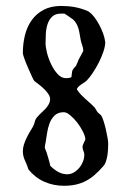

<svg xmlns="http://www.w3.org/2000/svg" viewBox="-20 -611 433 636"><path d="M234.9 -314.5Q241.7 -304.2 248.8 -296.9Q255.9 -289.6 263.2 -283Q270.5 -276.4 278.1 -269.8Q285.6 -263.2 293.9 -254.4L303.2 -239.3L314.9 -229Q318.8 -223.1 323 -210.2Q327.1 -197.3 330.6 -182.6Q334 -168 336.2 -154.8Q338.4 -141.6 338.4 -135.3Q338.4 -127.4 337.9 -117.2Q337.4 -106.9 335.7 -96.2Q334 -85.4 330.8 -75.9Q327.6 -66.4 321.8 -60.1Q307.6 -43.9 293.9 -32Q280.3 -20 265.1 -12Q250 -3.9 232.2 0.2Q214.4 4.4 191.4 4.4Q157.2 4.4 126.7 -9Q96.2 -22.5 74.2 -49.8Q69.8 -64.5 62.7 -79.3Q55.7 -94.2 55.7 -109.9Q55.7 -120.6 59.1 -131.6Q62.5 -142.6 67.4 -152.8Q72.3 -163.1 78.1 -172.9Q84 -182.6 89.4 -191.9Q93.8 -200.7 95.7 -209.2Q97.7 -217.8 105.5 -225.6Q110.4 -231.4 117.4 -237.8Q124.5 -244.1 130.9 -251Q137.2 -257.8 141.6 -265.9Q146 -273.9 146 -283.2Q146 -290.5 140.6 -298.8Q135.3 -307.1 127.4 -314.9Q119.6 -322.8 110.6 -329.8Q101.6 -336.9 94.2 -342.3Q91.8 -344.2 85.7 -357.7Q79.6 -371.1 72.8 -386.7Q65.9 -402.3 60.8 -416.5Q55.7 -430.7 55.7 -435.1Q55.7 -466.3 62.7 -494.6Q69.8 -522.9 85.2 -544.4Q100.6 -565.9 124.8 -578.6Q148.9 -591.3 183.1 -591.3Q206.5 -591.3 228 -587.4Q249.5 -583.5 272 -573.7Q282.2 -567.4 291.5 -555.4Q300.8 -543.5 308.6 -529.1Q316.4 -514.6 321.8 -499.5Q327.1 -484.4 328.6 -471.2Q328.6 -458 322.5 -439.9Q316.4 -421.9 307.4 -404.1Q298.3 -386.2 287.8 -370.4Q277.3 -354.5 268.6 -345.7Q266.6 -342.8 261 -339.1Q255.4 -335.4 249.5 -331.5Q243.7 -327.6 239.3 -323.2Q234.9 -318.8 234.9 -314.5ZM146 -62.5Q156.2 -51.3 171.1 -42.5Q186 -33.7 202.6 -33.7Q214.4 -33.7 224.6 -39.8Q234.9 -45.9 242.7 -55.2Q250.5 -64.5 254.9 -75.9Q259.3 -87.4 259.3 -98.1Q259.3 -105 256.3 -111.1Q253.4 -117.2 253.4 -125Q253.4 -126 253.9 -128.7Q254.4 -131.3 256.8 -136.2Q258.8 -139.2 260.3 -143.3Q261.7 -147.5 262.7 -149.4Q262.7 -158.7 255.1 -174.1Q247.6 -189.5 236.6 -203.9Q225.6 -218.3 213.1 -228.8Q200.7 -239.3 191.4 -239.3Q171.9 -239.3 160.9 -228.5Q149.9 -217.8 144 -202.1Q138.2 -186.5 135.7 -168.9Q133.3 -151.4 130.9 -137.7Q129.9 -135.7 129.2 -130.1Q128.4 -124.5 128.4 -122.6Q128.4 -120.6 130.9 -114.5Q133.3 -108.4 134.3 -106.4Q134.8 -104 136.7 -98.1Q138.7 -92.3 140.6 -85.2Q142.6 -78.1 144.3 -71.8Q146 -65.4 146 -62.5ZM130.9 -467.8Q130.9 -455.6 135.7 -436Q140.6 -416.5 149.7 -397.7Q158.7 -378.9 171.1 -365.5Q183.6 -352.1 198.2 -352.1Q200.7 -352.1 206.1 -352.5Q211.4 -353 216.8 -355.5Q216.8 -356.4 217 -359.6Q217.3 -362.8 217.8 -366Q218.3 -369.1 218.8 -372.1Q219.2 -375 219.2 -376Q219.2 -377 220.7 -379.2Q222.2 -381.3 224.1 -384Q226.1 -386.7 228 -388.9Q230 -391.1 231.4 -392.1Q231.9 -394 235.4 -401.1Q238.8 -408.2 239.7 -412.1Q240.7 -414.1 243.4 -418.9Q246.1 -423.8 248.8 -429Q251.5 -434.1 253.7 -438Q255.9 -441.9 255.9 -442.9Q255.9 -451.2 252.7 -460Q249.5 -468.8 247.6 -477.1Q245.6 -487.3 244.1 -496.8Q242.7 -506.3 240.2 -515.1Q237.8 -523.9 233.6 -531.7Q229.5 -539.6 222.2 -546.4Q218.8 -548.3 214.4 -551.8Q210 -555.2 205.6 -558.1Q201.2 -561 197.8 -563.2Q194.3 -565.4 193.4 -565.9H182.1Q163.6 -565.9 153.1 -556.2Q142.6 -546.4 137.7 -531.5Q132.8 -516.6 131.8 -499.5Q130.9 -482.4 130.9 -467.8Z"/></svg>

Font: IM FELL English SC
Style: Regular
Weight: 400
Designer: Igino Marini
Foundry: Igino Marini
Version: 3.00